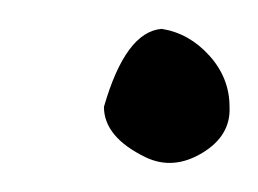

<svg xmlns="http://www.w3.org/2000/svg" viewBox="-20 -132 179 133"><path d="M139 -58Q140 -38 120 -26Q100 -14 81 -23Q52 -37 52 -58Q67 -110 92 -112Q111 -109 125 -93.5Q139 -78 139 -58Z"/></svg>

Font: Long Cang
Style: Regular
Weight: 400
Designer: ZhongQi
Foundry: ZhongQi
Version: Version 2.001